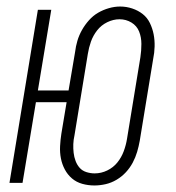

<svg xmlns="http://www.w3.org/2000/svg" viewBox="-20 -560 540 588"><path d="M269 8Q250 8 232 3Q214 -2 200.5 -13.5Q187 -25 178.5 -41Q170 -57 166.5 -75Q163 -93 164 -112.5Q165 -132 168 -151L184 -247H90L49 0H9L96 -530H137L96 -283H190L210 -401Q212 -418 217 -435Q222 -452 231 -468Q240 -484 252.5 -498Q265 -512 280.5 -521Q296 -530 313.5 -535Q331 -540 348 -540Q367 -540 385 -534Q403 -528 417 -517Q431 -506 439 -489.5Q447 -473 450.5 -455Q454 -437 453.5 -417.5Q453 -398 449 -379L408 -129Q405 -112 400 -95Q395 -78 386.5 -62Q378 -46 365.5 -32.5Q353 -19 337 -9.5Q321 0 303.5 4Q286 8 269 8ZM270 -29Q270 -29 270 -29Q270 -29 270 -29Q290 -29 308.5 -38Q327 -47 339.5 -62.5Q352 -78 359 -97Q366 -116 369 -135L410 -385Q413 -405 413 -425.5Q413 -446 406 -463.5Q399 -481 382.5 -491Q366 -501 346 -501Q327 -501 308.5 -492Q290 -483 277.5 -467Q265 -451 258.5 -432.5Q252 -414 249 -395L208 -145Q205 -132 204.5 -118.5Q204 -105 205.5 -92Q207 -79 211.5 -67Q216 -55 224 -46Q232 -37 244.5 -33Q257 -29 270 -29Z"/></svg>

Font: Iosevka Curly XLtObl
Style: Regular
Weight: 200
Italic angle: -9°
Monospace: yes
Designer: Belleve Invis
Foundry: Belleve Invis
Version: Version 11.1.0; ttfautohint (v1.8.3)